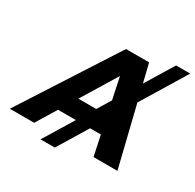

<svg xmlns="http://www.w3.org/2000/svg" viewBox="-246 -961 1240 1224"><g transform="rotate(30 374.0 -349.0)"><path d="M199 71 712 -769H816L304 71ZM124 -148 194 -274H549L569 -148ZM-68 0 383 -700H553L724 0H548L418 -616H487L111 0Z"/></g></svg>

Font: Montserrat Thin ExtraBold
Style: Italic
Weight: 800
Italic angle: -11.3°
Version: Version 9.000